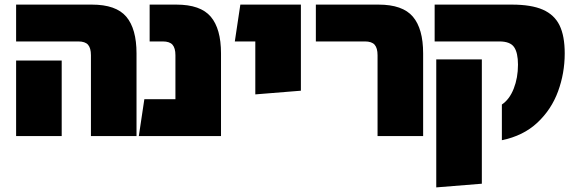

<svg xmlns="http://www.w3.org/2000/svg" viewBox="-20 -591 2503 834"><path d="M375 -351Q375 -382 362.5 -396.5Q350 -411 320 -411H50V-571H379Q484 -571 528.5 -518.5Q573 -466 573 -359V0H375ZM50 -328H248V0H50Z M940 -359V0H583L607 -160H742V-351Q742 -382 729.5 -396.5Q717 -411 687 -411H630V-571H746Q851 -571 895.5 -518.5Q940 -466 940 -359Z M1089 -411H1000L1024 -571H1287V-197L1089 -181Z M1620 -351Q1620 -382 1607.5 -396.5Q1595 -411 1565 -411H1352V-571H1624Q1729 -571 1773.5 -518.5Q1818 -466 1818 -359V0H1620Z M2160 -137Q2193 -159 2211.5 -206Q2230 -253 2230 -310Q2230 -362 2213 -386.5Q2196 -411 2149 -411H1868V-571H2203Q2288 -571 2338 -549Q2388 -527 2410.5 -481Q2433 -435 2433 -359Q2433 -273 2404 -194Q2375 -115 2314 -58Q2253 -1 2160 18ZM1875 -333H2073V207L1875 223Z"/></svg>

Font: FiraGO Heavy
Style: Regular
Weight: 900
Designer: bBox Type
Foundry: bBox Type GmbH
Version: Version 1.001